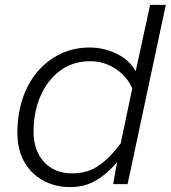

<svg xmlns="http://www.w3.org/2000/svg" viewBox="-20 -752 697 784"><path d="M347 -558Q404 -558 456.5 -532.5Q509 -507 534 -461L593 -732H657L501 0H442L458 -90Q420 -44 373.5 -16Q327 12 266 12Q206 12 157 -14.5Q108 -41 79.5 -90.5Q51 -140 51 -210Q51 -283 71.5 -346.5Q92 -410 131 -457Q170 -504 225 -531Q280 -558 347 -558ZM274 -44Q340 -44 386.5 -78Q433 -112 473 -167L520 -391Q499 -440 452 -471Q405 -502 348 -502Q277 -502 225 -463Q173 -424 145 -359Q117 -294 117 -214Q117 -163 136.5 -124.5Q156 -86 191.5 -65Q227 -44 274 -44Z"/></svg>

Font: Azeret Mono ExtraLight
Style: Italic
Weight: 250
Italic angle: -12°
Designer: Martin Vácha
Foundry: Displaay
Version: Version 1.002